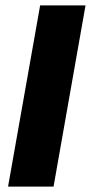

<svg xmlns="http://www.w3.org/2000/svg" viewBox="-20 -695 350 715"><path d="M10 0H179.4L298.5 -675H129.5Z"/></svg>

Font: Anybody Thin
Style: Italic
Weight: 100
Italic angle: -10°
Designer: Tyler Finck
Foundry: Etcetera Type Company
Version: Version 1.114;gftools[0.9.25]